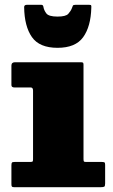

<svg xmlns="http://www.w3.org/2000/svg" viewBox="-20 -779 472 799"><path d="M108 -415H40.5Q27.5 -415 27.5 -425V-506Q27.5 -520 42.5 -520H315Q322 -520 324.8 -518.5Q327.5 -517 327.5 -510V-117.5Q327.5 -110 329 -107.5Q330.5 -105 338 -105H403.5Q412 -105 414.8 -103.2Q417.5 -101.5 417.5 -93V-15.5Q417.5 -4.5 413.8 -2.2Q410 0 398.5 0H39.5Q32 0 29.8 -2.2Q27.5 -4.5 27.5 -12.5V-90.5Q27.5 -100 29.8 -102.5Q32 -105 41 -105H104.5Q112.5 -105 115 -106.5Q117.5 -108 117.5 -116V-402Q117.5 -415 108 -415ZM219.5 -580Q144 -580 112.8 -624.8Q81.5 -669.5 80.5 -749.5Q80.5 -759 92 -759H151.5Q159.5 -759 160.5 -751Q163 -736 173 -723Q183 -710 219.5 -710Q254 -710 264.2 -721.5Q274.5 -733 279 -744.5Q281.5 -751.5 283.2 -755.2Q285 -759 294 -759H350Q358 -759 359.2 -756.8Q360.5 -754.5 360 -747Q358 -668.5 326 -624.2Q294 -580 219.5 -580Z"/></svg>

Font: Besley* Fatface
Style: Regular
Weight: 900
Designer: Owen Earl
Foundry: indestructible type*
Version: Version 3.000; ttfautohint (v1.8.3)